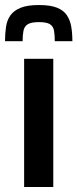

<svg xmlns="http://www.w3.org/2000/svg" viewBox="-33 -744 308 764"><path d="M63 0V-510H179V0ZM122 -724Q167 -724 193.5 -713.5Q220 -703 233 -683.5Q246 -664 250.5 -638Q255 -612 255 -580H185Q185 -605 182 -622Q179 -639 166 -647.5Q153 -656 122 -656Q91 -656 77.5 -647.5Q64 -639 60.5 -622Q57 -605 57 -580H-13Q-13 -611 -9 -637.5Q-5 -664 8.5 -683Q22 -702 49 -713Q76 -724 122 -724Z"/></svg>

Font: Saira SemiCondensed SemiBold
Style: Regular
Weight: 600
Width: 4
Designer: Hector Gatti with collaboration of the Omnibus-Type team
Foundry: Omnibus-Type
Version: Version 1.101